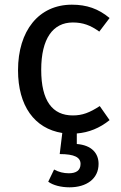

<svg xmlns="http://www.w3.org/2000/svg" viewBox="-20 -559 518 820"><path d="M406 -106C363 -78 332 -66 291 -66C204 -66 156 -128 156 -261C156 -394 206 -463 291 -463C334 -463 367 -451 404 -424L448 -482C400 -522 350 -539 287 -539C145 -539 57 -427 57 -259C57 -107 127 -10 246 9L235 99C298 99 324 113 324 141C324 169 305 181 274 181C252 181 231 176 211 165L186 217C206 232 240 241 277 241C349 241 401 205 401 141C401 96 372 61 308 56V11C359 7 406 -12 448 -46Z"/></svg>

Font: Fira Sans
Style: Regular
Weight: 400
Designer: Carrois Corporate & Edenspiekermann AG
Foundry: Carrois Corporate GbR & Edenspiekermann AG
Version: Version 4.203